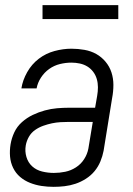

<svg xmlns="http://www.w3.org/2000/svg" viewBox="-20 -717 515 745"><path d="M188 8Q164 8 141 4.5Q118 1 96.5 -7.5Q75 -16 58 -30.5Q41 -45 31 -65.5Q21 -86 19 -109.5Q17 -133 21 -157Q25 -181 35.5 -203.5Q46 -226 65 -243Q84 -260 107 -271Q130 -282 154 -288.5Q178 -295 201.5 -297Q225 -299 248 -299H349L357 -345Q360 -362 360 -378.5Q360 -395 355.5 -410.5Q351 -426 341.5 -438.5Q332 -451 319 -459Q306 -467 290 -470.5Q274 -474 257 -474Q235 -474 212.5 -468.5Q190 -463 171 -449.5Q152 -436 139 -416Q126 -396 122 -374H63Q68 -406 85.5 -437Q103 -468 130.5 -489Q158 -510 191.5 -519Q225 -528 257 -528Q283 -528 308 -523.5Q333 -519 353.5 -507.5Q374 -496 389.5 -477.5Q405 -459 412.5 -436Q420 -413 420 -387.5Q420 -362 415 -336L382 -132Q378 -111 369.5 -90.5Q361 -70 347 -53Q333 -36 313.5 -23.5Q294 -11 273 -4Q252 3 230.5 5.5Q209 8 188 8ZM189 -46Q211 -46 233 -50.5Q255 -55 274.5 -67.5Q294 -80 306.5 -99.5Q319 -119 323 -141L340 -244H248Q232 -244 215 -243Q198 -242 181.5 -238.5Q165 -235 148 -229Q131 -223 116 -212.5Q101 -202 92 -186Q83 -170 80 -153Q76 -130 82.5 -108Q89 -86 105 -71.5Q121 -57 143.5 -51.5Q166 -46 189 -46ZM145 -643V-697H439V-643Z"/></svg>

Font: Iosevka QP Light
Style: Italic
Weight: 300
Italic angle: -9°
Designer: Belleve Invis
Foundry: Belleve Invis
Version: Version 20.0.0; ttfautohint (v1.8.4)